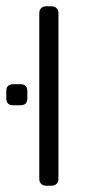

<svg xmlns="http://www.w3.org/2000/svg" viewBox="-41 -591 290 611"><path d="M106 0Q96 0 90 -6Q84 -12 84 -22V-549Q84 -559 90 -565Q96 -571 106 -571H123Q133 -571 139 -565Q145 -559 145 -549V-22Q145 -12 139 -6Q133 0 123 0ZM1 -256Q-21 -256 -21 -278V-301Q-21 -323 1 -323H24Q46 -323 46 -301V-278Q46 -256 24 -256Z"/></svg>

Font: Rubik Light
Style: Regular
Weight: 300
Designer: Hubert and Fischer
Foundry: Hubert and Fischer
Version: Version 2.300;gftools[0.9.30]